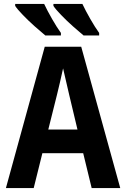

<svg xmlns="http://www.w3.org/2000/svg" viewBox="-20 -954 640 974"><path d="M483 -774V-787Q462 -816 438 -858Q414 -900 398 -934H251V-924Q262 -907 290 -878Q318 -849 350 -820.5Q382 -792 404 -774ZM289 -774V-787Q268 -816 244 -858Q220 -900 204 -934H57V-924Q68 -907 96 -878Q124 -849 156 -820.5Q188 -792 210 -774ZM269 -473Q277 -507 285 -540Q293 -573 300 -607Q308 -573 315.5 -540Q323 -507 331 -473L373 -297H225ZM445 0H590L392 -717H207L10 0H151L195 -177H402Z"/></svg>

Font: Noto Sans Mono UI
Style: Bold
Weight: 700
Designer: Monotype Design team
Foundry: Monotype Imaging Inc.
Version: 1.000